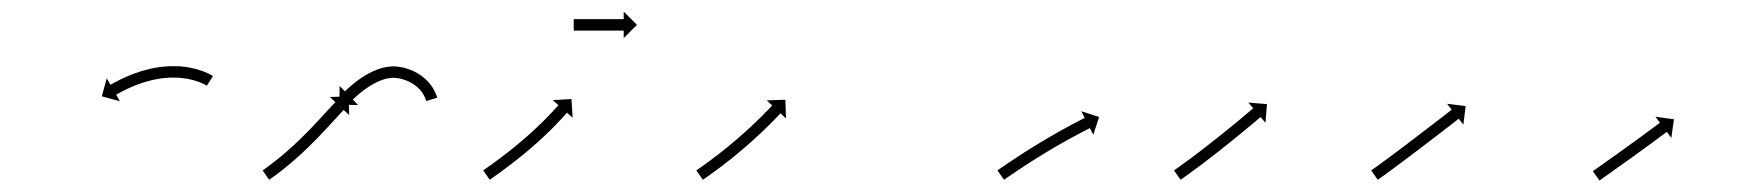

<svg xmlns="http://www.w3.org/2000/svg" viewBox="-20 -383 3054 336"><path d="M340.4 -233.9C340.9 -233.6 341.4 -233.3 341.9 -233L352.7 -249.8C352 -250.2 351.4 -250.6 350.8 -251C350.8 -251 350.7 -251.1 350.7 -251.1C350.6 -251.1 350.5 -251.2 350.5 -251.2C348.8 -252.2 346.9 -253.1 345.1 -254.1C345.1 -254.1 345 -254.1 345 -254.1C344.9 -254.2 344.9 -254.2 344.9 -254.2C342 -255.5 339.2 -256.7 336.3 -257.9C336.3 -257.9 336.2 -257.9 336.1 -258C336.1 -258 336 -258 336 -258C332.2 -259.4 328.4 -260.7 324.6 -261.8C324.6 -261.8 324.5 -261.8 324.4 -261.8C324.4 -261.9 324.3 -261.9 324.3 -261.9C319.7 -263.1 315.1 -264.1 310.5 -265C310.5 -265 310.4 -265 310.4 -265C310.3 -265 310.2 -265.1 310.2 -265.1C305 -265.9 299.8 -266.5 294.6 -266.9C294.6 -266.9 294.5 -266.9 294.4 -266.9C294.3 -266.9 294.3 -267 294.3 -267C288.7 -267.2 283.1 -267.3 277.5 -267.2C277.5 -267.2 277.5 -267.2 277.4 -267.2C277.3 -267.2 277.2 -267.2 277.2 -267.2C271.5 -266.9 265.8 -266.4 260.1 -265.7C260.1 -265.7 260 -265.7 259.9 -265.7C259.8 -265.7 259.7 -265.7 259.7 -265.7C254.1 -264.9 248.5 -263.8 242.9 -262.7C242.9 -262.7 242.8 -262.6 242.7 -262.6C242.7 -262.6 242.6 -262.6 242.6 -262.6C237.2 -261.3 231.9 -259.9 226.6 -258.3C226.6 -258.3 226.6 -258.3 226.5 -258.3C226.4 -258.2 226.4 -258.2 226.4 -258.2C221.5 -256.6 216.6 -254.9 211.8 -253.1C211.8 -253.1 211.8 -253.1 211.7 -253.1C211.7 -253.1 211.6 -253.1 211.6 -253.1C207.4 -251.4 203.1 -249.6 198.9 -247.7C198.9 -247.7 198.9 -247.7 198.8 -247.7C198.8 -247.7 198.8 -247.7 198.8 -247.7C195.2 -246.1 191.7 -244.4 188.3 -242.7C188.3 -242.7 188.2 -242.7 188.2 -242.6C188.2 -242.6 188.2 -242.6 188.2 -242.6C185.5 -241.3 182.9 -239.9 180.2 -238.5C180.2 -238.5 180.2 -238.5 180.2 -238.4C180.2 -238.4 180.2 -238.4 180.2 -238.4C178.5 -237.5 176.8 -236.6 175.1 -235.6L175.1 -235.6L175.1 -235.6C174.5 -235.3 173.9 -234.9 173.3 -234.6L166.8 -246L158.2 -214.4L189.8 -205.8L183.3 -217.3C183.9 -217.6 184.4 -217.9 185 -218.2L185 -218.2L185 -218.2C186.6 -219.1 188.2 -220 189.8 -220.9C189.8 -220.9 189.7 -220.9 189.7 -220.9C189.7 -220.9 189.7 -220.8 189.7 -220.8C192.2 -222.2 194.7 -223.5 197.3 -224.8C197.3 -224.8 197.2 -224.8 197.2 -224.8C197.2 -224.8 197.1 -224.8 197.1 -224.8C200.4 -226.4 203.8 -228 207.1 -229.5C207.1 -229.5 207.1 -229.5 207.1 -229.5C207 -229.5 207 -229.4 207 -229.4C211 -231.2 215 -232.9 219 -234.5C219 -234.5 219 -234.5 218.9 -234.4C218.9 -234.4 218.8 -234.4 218.8 -234.4C223.4 -236.1 227.9 -237.7 232.6 -239.2C232.6 -239.2 232.5 -239.2 232.4 -239.2C232.4 -239.1 232.3 -239.1 232.3 -239.1C237.3 -240.6 242.3 -241.9 247.3 -243.2C247.3 -243.2 247.2 -243.1 247.1 -243.1C247.1 -243.1 247 -243.1 247 -243.1C252.2 -244.2 257.4 -245.1 262.7 -245.9C262.7 -245.9 262.6 -245.9 262.6 -245.9C262.5 -245.9 262.4 -245.9 262.4 -245.9C267.7 -246.5 272.9 -247 278.2 -247.2C278.2 -247.2 278.1 -247.2 278.1 -247.2C278 -247.2 277.9 -247.2 277.9 -247.2C283 -247.3 288.1 -247.2 293.2 -247C293.2 -247 293.2 -247 293.1 -247C293 -247 292.9 -247 292.9 -247C297.6 -246.6 302.4 -246 307.1 -245.3C307.1 -245.3 307 -245.3 306.9 -245.3C306.8 -245.3 306.8 -245.4 306.8 -245.4C310.9 -244.6 315.1 -243.6 319.2 -242.5C319.2 -242.5 319.1 -242.6 319 -242.6C319 -242.6 318.9 -242.6 318.9 -242.6C322.3 -241.6 325.7 -240.5 329.1 -239.3C329.1 -239.3 329 -239.3 328.9 -239.3C328.9 -239.3 328.8 -239.4 328.8 -239.4C331.3 -238.3 333.8 -237.3 336.3 -236.1C336.3 -236.1 336.2 -236.1 336.2 -236.2C336.1 -236.2 336.1 -236.2 336.1 -236.2C337.6 -235.5 339.1 -234.7 340.6 -233.8C340.6 -233.8 340.5 -233.8 340.5 -233.9C340.4 -233.9 340.4 -233.9 340.4 -233.9Z M441.2 -85.9C440.6 -85.5 440.1 -85.2 439.6 -84.8L451 -68.4C451.6 -68.8 452.1 -69.2 452.7 -69.5L452.7 -69.6L452.7 -69.6C454.2 -70.7 455.8 -71.8 457.3 -72.9C457.3 -72.9 457.3 -72.9 457.3 -72.9C457.4 -72.9 457.4 -72.9 457.4 -72.9C459.8 -74.6 462.1 -76.4 464.5 -78.1C464.5 -78.1 464.5 -78.2 464.5 -78.2C464.5 -78.2 464.6 -78.2 464.6 -78.2C467.6 -80.5 470.7 -82.8 473.7 -85.2C473.7 -85.2 473.7 -85.2 473.7 -85.2C473.7 -85.2 473.7 -85.2 473.7 -85.2C477.3 -88 480.8 -90.9 484.3 -93.8C484.3 -93.8 484.3 -93.8 484.3 -93.8C484.4 -93.8 484.4 -93.8 484.4 -93.8C488.3 -97 492.1 -100.3 495.9 -103.6C495.9 -103.6 495.9 -103.7 495.9 -103.7C496 -103.7 496 -103.7 496 -103.7C500 -107.3 504 -110.9 508 -114.5C508 -114.5 508 -114.5 508 -114.6C508.1 -114.6 508.1 -114.6 508.1 -114.6C512.1 -118.4 516.2 -122.2 520.2 -126.1C520.2 -126.1 520.2 -126.1 520.2 -126.1C520.2 -126.1 520.2 -126.1 520.2 -126.1C524.2 -130 528.1 -134 532 -137.9C532 -137.9 532 -137.9 532.1 -137.9C532.1 -137.9 532.1 -137.9 532.1 -137.9C535.8 -141.8 539.6 -145.6 543.3 -149.5L543.3 -149.5L543.3 -149.6C546.7 -153.2 550.2 -156.9 553.6 -160.5L553.6 -160.5L553.6 -160.5C556.7 -163.8 559.7 -167.1 562.7 -170.4C565.3 -173.2 567.9 -175.9 570.4 -178.7C572.4 -180.8 574.3 -183 576.3 -185.1L576.3 -185.1L576.3 -185.1C577.6 -186.5 578.8 -187.8 580.1 -189.2L580.1 -189.2L580.1 -189.2C580.6 -189.6 581 -190.1 581.5 -190.6L591.1 -181.6L590 -214.3L557.3 -213.3L566.9 -204.3C566.4 -203.8 566 -203.3 565.5 -202.8L565.5 -202.8L565.5 -202.8C564.2 -201.5 562.9 -200.1 561.7 -198.7L561.7 -198.7L561.7 -198.7C559.7 -196.6 557.7 -194.4 555.7 -192.3C553.1 -189.5 550.6 -186.7 548 -184C545 -180.7 542 -177.4 539 -174.1L539 -174.2L539 -174.2C535.6 -170.5 532.2 -166.9 528.8 -163.3L528.8 -163.3L528.8 -163.3C525.2 -159.5 521.5 -155.7 517.8 -151.9C517.8 -151.9 517.8 -151.9 517.8 -151.9C517.8 -152 517.8 -152 517.8 -152C514 -148.1 510.1 -144.2 506.2 -140.4C506.2 -140.4 506.2 -140.4 506.2 -140.4C506.3 -140.5 506.3 -140.5 506.3 -140.5C502.4 -136.7 498.4 -132.9 494.4 -129.2C494.4 -129.2 494.4 -129.2 494.5 -129.2C494.5 -129.3 494.5 -129.3 494.5 -129.3C490.6 -125.7 486.7 -122.2 482.7 -118.7C482.7 -118.7 482.8 -118.7 482.8 -118.7C482.8 -118.7 482.8 -118.7 482.8 -118.7C479.1 -115.5 475.3 -112.3 471.6 -109.2C471.6 -109.2 471.6 -109.2 471.6 -109.2C471.6 -109.2 471.6 -109.2 471.6 -109.2C468.2 -106.4 464.8 -103.6 461.3 -100.9C461.3 -100.9 461.3 -100.9 461.4 -100.9C461.4 -100.9 461.4 -101 461.4 -101C458.4 -98.7 455.5 -96.4 452.5 -94.2C452.5 -94.2 452.5 -94.2 452.5 -94.2C452.6 -94.2 452.6 -94.2 452.6 -94.2C450.3 -92.5 448 -90.8 445.6 -89.1C445.6 -89.1 445.6 -89.1 445.6 -89.1C445.7 -89.1 445.7 -89.1 445.7 -89.1C444.2 -88 442.7 -87 441.2 -85.9L441.2 -85.9ZM725.4 -208C725.5 -207.4 725.7 -206.8 725.9 -206.2L745.1 -212C744.8 -212.7 744.6 -213.4 744.4 -214.1C744.4 -214.1 744.4 -214.1 744.4 -214.2C744.4 -214.2 744.4 -214.3 744.4 -214.3C743.7 -216.2 742.9 -218.2 742.1 -220.1C742.1 -220.1 742.1 -220.2 742.1 -220.3C742 -220.4 742 -220.5 742 -220.5C740.6 -223.5 739.1 -226.3 737.5 -229.2C737.5 -229.2 737.4 -229.3 737.3 -229.4C737.2 -229.5 737.2 -229.6 737.2 -229.6C734.8 -233.2 732.3 -236.5 729.5 -239.7C729.5 -239.7 729.4 -239.9 729.3 -240C729.2 -240.1 729.1 -240.2 729.1 -240.2C725.6 -243.8 721.9 -247 718 -250.1C718 -250.1 717.9 -250.2 717.7 -250.3C717.6 -250.4 717.5 -250.5 717.5 -250.5C713 -253.5 708.2 -256.3 703.4 -258.7C703.4 -258.7 703.2 -258.8 703.1 -258.8C702.9 -258.9 702.8 -259 702.8 -259C697.4 -261.2 692 -263.1 686.4 -264.7C686.4 -264.7 686.2 -264.7 686 -264.7C685.9 -264.8 685.7 -264.8 685.7 -264.8C679.7 -266 673.6 -266.8 667.5 -267C667.5 -267 667.3 -267 667 -266.9C666.8 -266.9 666.5 -266.9 666.5 -266.9C660.4 -266.5 654.4 -265.5 648.5 -264.1C648.5 -264.1 648.3 -264 648.2 -264C648 -264 647.8 -263.9 647.8 -263.9C642.4 -262.2 637 -260.2 631.8 -257.8C631.8 -257.8 631.7 -257.8 631.6 -257.7C631.5 -257.7 631.4 -257.6 631.4 -257.6C626.7 -255.3 622 -252.8 617.5 -250.1C617.5 -250.1 617.5 -250 617.4 -250C617.3 -249.9 617.3 -249.9 617.3 -249.9C613.3 -247.4 609.5 -244.8 605.7 -242C605.7 -242 605.7 -242 605.6 -242C605.6 -241.9 605.5 -241.9 605.5 -241.9C602.4 -239.5 599.3 -237.1 596.3 -234.6C596.3 -234.6 596.3 -234.6 596.2 -234.6C596.2 -234.5 596.2 -234.5 596.2 -234.5C593.9 -232.6 591.6 -230.6 589.4 -228.6C589.4 -228.6 589.4 -228.6 589.3 -228.5C589.3 -228.5 589.3 -228.5 589.3 -228.5C587.9 -227.2 586.5 -225.9 585.1 -224.6L585 -224.5L585 -224.5C584.5 -224.1 584.1 -223.6 583.6 -223.1L574.4 -232.6L573.8 -199.8L606.6 -199.2L597.5 -208.7C597.9 -209.2 598.4 -209.6 598.9 -210.1L598.8 -210.1L598.8 -210C600.2 -211.3 601.5 -212.5 602.8 -213.8C602.8 -213.8 602.8 -213.8 602.8 -213.7C602.8 -213.7 602.8 -213.7 602.8 -213.7C604.9 -215.6 607 -217.4 609.1 -219.3C609.1 -219.3 609.1 -219.2 609.1 -219.2C609 -219.2 609 -219.2 609 -219.2C611.8 -221.5 614.7 -223.7 617.6 -226C617.6 -226 617.6 -225.9 617.5 -225.9C617.5 -225.9 617.4 -225.8 617.4 -225.8C620.9 -228.3 624.5 -230.8 628.1 -233.1C628.1 -233.1 628 -233 627.9 -233C627.9 -233 627.8 -232.9 627.8 -232.9C631.9 -235.3 636 -237.6 640.3 -239.7C640.3 -239.7 640.2 -239.7 640.1 -239.6C640 -239.6 639.9 -239.5 639.9 -239.5C644.4 -241.6 649.1 -243.3 653.9 -244.8C653.9 -244.8 653.7 -244.8 653.5 -244.7C653.4 -244.7 653.2 -244.7 653.2 -244.7C658 -245.8 663 -246.6 668 -247C668 -247 667.7 -247 667.5 -247C667.2 -247 667 -247 667 -247C671.9 -246.8 676.8 -246.2 681.7 -245.2C681.7 -245.2 681.5 -245.3 681.4 -245.3C681.2 -245.3 681 -245.4 681 -245.4C685.8 -244.1 690.5 -242.5 695 -240.5C695 -240.5 694.8 -240.6 694.7 -240.7C694.6 -240.7 694.4 -240.8 694.4 -240.8C698.5 -238.8 702.5 -236.5 706.3 -233.9C706.3 -233.9 706.1 -234 706 -234.1C705.8 -234.2 705.7 -234.3 705.7 -234.3C708.9 -231.8 712 -229.1 714.8 -226.2C714.8 -226.2 714.7 -226.4 714.6 -226.5C714.4 -226.6 714.3 -226.7 714.3 -226.7C716.5 -224.2 718.6 -221.5 720.5 -218.6C720.5 -218.6 720.4 -218.8 720.3 -218.9C720.2 -219 720.2 -219.1 720.2 -219.1C721.5 -216.9 722.7 -214.6 723.8 -212.2C723.8 -212.2 723.7 -212.3 723.7 -212.4C723.7 -212.5 723.6 -212.6 723.6 -212.6C724.3 -211 724.9 -209.4 725.4 -207.8C725.4 -207.8 725.4 -207.9 725.4 -207.9C725.4 -208 725.4 -208 725.4 -208Z M827.2 -85.9C826.6 -85.5 826.1 -85.2 825.6 -84.8L837 -68.4C837.6 -68.8 838.1 -69.2 838.6 -69.5L838.7 -69.5L838.7 -69.5C840.2 -70.6 841.7 -71.7 843.3 -72.8L843.3 -72.8L843.3 -72.8C845.7 -74.5 848.1 -76.2 850.4 -77.9L850.5 -77.9L850.5 -77.9C853.6 -80.1 856.6 -82.4 859.7 -84.6L859.7 -84.6L859.7 -84.7C863.3 -87.3 866.9 -90 870.5 -92.7C870.5 -92.7 870.6 -92.7 870.6 -92.7C870.6 -92.7 870.6 -92.8 870.6 -92.8C874.6 -95.8 878.6 -98.9 882.5 -102C882.5 -102 882.5 -102 882.5 -102C882.6 -102 882.6 -102 882.6 -102C886.8 -105.3 891 -108.7 895.2 -112.1C895.2 -112.1 895.2 -112.1 895.2 -112.1C895.2 -112.1 895.2 -112.1 895.2 -112.1C899.5 -115.7 903.8 -119.2 908 -122.8C908 -122.8 908 -122.8 908 -122.8C908.1 -122.9 908.1 -122.9 908.1 -122.9C912.3 -126.5 916.5 -130.2 920.6 -133.9C920.6 -133.9 920.6 -133.9 920.6 -133.9C920.7 -133.9 920.7 -133.9 920.7 -133.9C924.7 -137.5 928.6 -141.2 932.6 -144.9C932.6 -144.9 932.6 -144.9 932.6 -144.9C932.6 -144.9 932.6 -144.9 932.6 -144.9C936.3 -148.4 939.9 -151.9 943.5 -155.4C943.5 -155.4 943.5 -155.4 943.5 -155.4C943.5 -155.5 943.6 -155.5 943.6 -155.5C946.8 -158.7 949.9 -161.9 953.1 -165.1C953.1 -165.1 953.1 -165.1 953.1 -165.1C953.1 -165.1 953.1 -165.2 953.1 -165.2C955.8 -167.9 958.4 -170.7 961 -173.5L961 -173.5L961.1 -173.5C963.1 -175.6 965.1 -177.8 967 -180L967.1 -180L967.1 -180C968.3 -181.4 969.6 -182.8 970.9 -184.2L970.9 -184.2L970.9 -184.2C971.3 -184.7 971.8 -185.2 972.2 -185.7L982.1 -177L980.1 -209.7L947.4 -207.8L957.3 -199C956.8 -198.5 956.4 -198 955.9 -197.6L956 -197.6L956 -197.6C954.7 -196.2 953.5 -194.8 952.2 -193.4L952.3 -193.4L952.3 -193.5C950.3 -191.3 948.4 -189.2 946.4 -187.1L946.4 -187.1L946.4 -187.1C943.9 -184.4 941.3 -181.7 938.7 -179C938.7 -179 938.7 -179 938.7 -179C938.8 -179.1 938.8 -179.1 938.8 -179.1C935.7 -175.9 932.6 -172.8 929.4 -169.6C929.4 -169.6 929.4 -169.7 929.5 -169.7C929.5 -169.7 929.5 -169.7 929.5 -169.7C926 -166.2 922.4 -162.8 918.8 -159.4C918.8 -159.4 918.9 -159.4 918.9 -159.4C918.9 -159.4 918.9 -159.5 918.9 -159.5C915 -155.9 911.2 -152.3 907.2 -148.7C907.2 -148.7 907.3 -148.7 907.3 -148.8C907.3 -148.8 907.3 -148.8 907.3 -148.8C903.2 -145.2 899.1 -141.6 895 -138C895 -138 895 -138 895 -138C895.1 -138 895.1 -138.1 895.1 -138.1C890.9 -134.5 886.7 -131 882.5 -127.6C882.5 -127.6 882.5 -127.6 882.5 -127.6C882.6 -127.6 882.6 -127.6 882.6 -127.6C878.5 -124.3 874.3 -121 870.2 -117.7C870.2 -117.7 870.2 -117.7 870.2 -117.7C870.2 -117.7 870.2 -117.7 870.2 -117.7C866.3 -114.7 862.4 -111.7 858.5 -108.7C858.5 -108.7 858.5 -108.7 858.5 -108.7C858.5 -108.7 858.5 -108.7 858.5 -108.7C855 -106 851.4 -103.4 847.8 -100.7L847.9 -100.8L847.9 -100.8C844.8 -98.5 841.8 -96.3 838.8 -94.1L838.8 -94.2L838.8 -94.2C836.4 -92.5 834.1 -90.8 831.7 -89.1L831.7 -89.1L831.7 -89.1C830.2 -88.1 828.7 -87 827.2 -85.9L827.2 -85.9ZM985 -349.5C984.7 -349.5 984.3 -349.5 984 -349.5V-329.5C984.3 -329.5 984.7 -329.5 985 -329.5C985.9 -329.5 986.8 -329.5 987.8 -329.5C989.2 -329.5 990.6 -329.5 992.1 -329.5C993.9 -329.5 995.8 -329.5 997.7 -329.5C999.9 -329.5 1002.1 -329.5 1004.3 -329.5C1006.8 -329.5 1009.2 -329.5 1011.7 -329.5C1014.3 -329.5 1017 -329.5 1019.6 -329.5C1022.3 -329.5 1025 -329.5 1027.7 -329.5C1030.5 -329.5 1033.2 -329.5 1035.9 -329.5C1038.5 -329.5 1041.2 -329.5 1043.8 -329.5C1046.3 -329.5 1048.7 -329.5 1051.2 -329.5C1053.4 -329.5 1055.6 -329.5 1057.8 -329.5C1059.7 -329.5 1061.6 -329.5 1063.4 -329.5C1064.9 -329.5 1066.3 -329.5 1067.7 -329.5C1068.7 -329.5 1069.6 -329.5 1070.5 -329.5C1070.8 -329.5 1071.2 -329.5 1071.5 -329.5V-316.3L1094.7 -339.5L1071.5 -362.7V-349.5C1071.2 -349.5 1070.8 -349.5 1070.5 -349.5C1069.6 -349.5 1068.7 -349.5 1067.7 -349.5C1066.3 -349.5 1064.9 -349.5 1063.4 -349.5C1061.6 -349.5 1059.7 -349.5 1057.8 -349.5C1055.6 -349.5 1053.4 -349.5 1051.2 -349.5C1048.7 -349.5 1046.3 -349.5 1043.8 -349.5C1041.2 -349.5 1038.5 -349.5 1035.9 -349.5C1033.2 -349.5 1030.5 -349.5 1027.7 -349.5C1025 -349.5 1022.3 -349.5 1019.6 -349.5C1017 -349.5 1014.3 -349.5 1011.7 -349.5C1009.2 -349.5 1006.8 -349.5 1004.3 -349.5C1002.1 -349.5 999.9 -349.5 997.7 -349.5C995.8 -349.5 993.9 -349.5 992.1 -349.5C990.6 -349.5 989.2 -349.5 987.8 -349.5C986.8 -349.5 985.9 -349.5 985 -349.5Z M1200.2 -85.9C1199.7 -85.6 1199.2 -85.2 1198.6 -84.8L1210 -68.4C1210.5 -68.7 1211.1 -69.1 1211.6 -69.5L1211.6 -69.5L1211.6 -69.5C1213.2 -70.6 1214.7 -71.7 1216.3 -72.7L1216.3 -72.7L1216.3 -72.7C1218.7 -74.4 1221.1 -76.1 1223.5 -77.8L1223.5 -77.9L1223.5 -77.9C1226.6 -80.1 1229.7 -82.3 1232.7 -84.6L1232.8 -84.6L1232.8 -84.6C1236.4 -87.3 1240 -90 1243.6 -92.7C1243.6 -92.7 1243.6 -92.7 1243.6 -92.7C1243.6 -92.7 1243.6 -92.7 1243.6 -92.7C1247.6 -95.8 1251.6 -98.9 1255.5 -102C1255.5 -102 1255.6 -102 1255.6 -102C1255.6 -102 1255.6 -102 1255.6 -102C1259.8 -105.4 1264 -108.8 1268.1 -112.1C1268.1 -112.1 1268.2 -112.2 1268.2 -112.2C1268.2 -112.2 1268.2 -112.2 1268.2 -112.2C1272.5 -115.7 1276.7 -119.3 1281 -122.9C1281 -122.9 1281 -122.9 1281 -122.9C1281 -122.9 1281 -122.9 1281 -122.9C1285.2 -126.5 1289.4 -130.2 1293.6 -133.9C1293.6 -133.9 1293.6 -133.9 1293.6 -133.9C1293.6 -133.9 1293.6 -133.9 1293.6 -133.9C1297.6 -137.5 1301.6 -141.1 1305.5 -144.7C1305.5 -144.7 1305.6 -144.7 1305.6 -144.8C1305.6 -144.8 1305.6 -144.8 1305.6 -144.8C1309.3 -148.2 1312.9 -151.6 1316.6 -155.1C1316.6 -155.1 1316.6 -155.1 1316.6 -155.1C1316.6 -155.1 1316.6 -155.2 1316.6 -155.2C1319.9 -158.3 1323.1 -161.4 1326.3 -164.6L1326.3 -164.6L1326.3 -164.6C1329 -167.3 1331.7 -170 1334.4 -172.7L1334.4 -172.7L1334.4 -172.8C1336.5 -174.9 1338.5 -177 1340.6 -179.1L1340.6 -179.1L1340.6 -179.1C1341.9 -180.5 1343.2 -181.9 1344.5 -183.2L1344.5 -183.2L1344.5 -183.2C1344.9 -183.7 1345.4 -184.2 1345.9 -184.7L1355.5 -175.7L1354.4 -208.4L1321.7 -207.4L1331.3 -198.4C1330.8 -197.9 1330.4 -197.4 1329.9 -197L1329.9 -197L1329.9 -197C1328.7 -195.6 1327.4 -194.3 1326.1 -192.9L1326.1 -192.9L1326.1 -192.9C1324.1 -190.9 1322.1 -188.8 1320.1 -186.7L1320.1 -186.7L1320.1 -186.8C1317.5 -184.1 1314.9 -181.4 1312.2 -178.8L1312.2 -178.8L1312.3 -178.8C1309.1 -175.7 1305.9 -172.6 1302.7 -169.6C1302.7 -169.6 1302.7 -169.6 1302.8 -169.6C1302.8 -169.6 1302.8 -169.6 1302.8 -169.6C1299.2 -166.2 1295.6 -162.8 1292 -159.4C1292 -159.4 1292 -159.4 1292 -159.4C1292 -159.5 1292 -159.5 1292 -159.5C1288.1 -155.9 1284.2 -152.3 1280.3 -148.8C1280.3 -148.8 1280.3 -148.8 1280.3 -148.8C1280.3 -148.8 1280.3 -148.9 1280.3 -148.9C1276.2 -145.2 1272.1 -141.6 1268 -138.1C1268 -138.1 1268 -138.1 1268 -138.1C1268 -138.1 1268 -138.1 1268 -138.1C1263.8 -134.6 1259.7 -131.1 1255.4 -127.6C1255.4 -127.6 1255.5 -127.6 1255.5 -127.6C1255.5 -127.6 1255.5 -127.6 1255.5 -127.6C1251.4 -124.3 1247.3 -121 1243.1 -117.7C1243.1 -117.7 1243.1 -117.7 1243.2 -117.7C1243.2 -117.7 1243.2 -117.7 1243.2 -117.7C1239.3 -114.7 1235.4 -111.6 1231.5 -108.6C1231.5 -108.6 1231.5 -108.6 1231.5 -108.6C1231.5 -108.6 1231.5 -108.7 1231.5 -108.7C1228 -106 1224.4 -103.3 1220.9 -100.7L1220.9 -100.7L1220.9 -100.7C1217.9 -98.5 1214.9 -96.3 1211.8 -94.1L1211.8 -94.1L1211.8 -94.1C1209.5 -92.4 1207.1 -90.8 1204.8 -89.1L1204.8 -89.1L1204.8 -89.1C1203.3 -88.1 1201.8 -87 1200.2 -85.9L1200.2 -85.9Z M1727.2 -85.9C1726.7 -85.6 1726.1 -85.2 1725.6 -84.8L1737 -68.4C1737.5 -68.8 1738.1 -69.1 1738.6 -69.5C1740.2 -70.6 1741.7 -71.6 1743.2 -72.7L1743.2 -72.7L1743.2 -72.7C1745.6 -74.3 1748 -76 1750.4 -77.6L1750.4 -77.6L1750.4 -77.6C1753.5 -79.7 1756.6 -81.8 1759.7 -83.9L1759.7 -83.9L1759.7 -83.9C1763.4 -86.3 1767.1 -88.8 1770.8 -91.2L1770.8 -91.2L1770.7 -91.2C1774.9 -93.9 1779 -96.6 1783.2 -99.3L1783.2 -99.3L1783.2 -99.3C1787.7 -102.1 1792.1 -105 1796.6 -107.8L1796.6 -107.8L1796.6 -107.7C1801.2 -110.6 1805.9 -113.5 1810.6 -116.3L1810.6 -116.3L1810.5 -116.3C1815.2 -119.1 1819.9 -121.9 1824.7 -124.7L1824.6 -124.7L1824.6 -124.7C1829.2 -127.3 1833.8 -130 1838.4 -132.6L1838.4 -132.6L1838.3 -132.6C1842.7 -135 1847 -137.4 1851.3 -139.8L1851.3 -139.8L1851.3 -139.8C1855.2 -141.9 1859.1 -144 1863 -146.1L1863 -146.1L1863 -146.1C1866.3 -147.9 1869.6 -149.6 1872.9 -151.4L1872.9 -151.4L1872.9 -151.4C1875.4 -152.7 1878 -154.1 1880.6 -155.4L1880.6 -155.4L1880.6 -155.4C1882.2 -156.2 1883.9 -157.1 1885.5 -157.9C1886.1 -158.2 1886.7 -158.5 1887.3 -158.8L1893.3 -147.1L1903.4 -178.3L1872.2 -188.4L1878.2 -176.6C1877.6 -176.3 1877 -176 1876.4 -175.7C1874.8 -174.9 1873.1 -174 1871.4 -173.2L1871.4 -173.2L1871.4 -173.2C1868.8 -171.8 1866.2 -170.5 1863.6 -169.1L1863.6 -169.1L1863.6 -169.1C1860.2 -167.3 1856.9 -165.6 1853.5 -163.8L1853.5 -163.8L1853.5 -163.8C1849.6 -161.6 1845.6 -159.5 1841.7 -157.3L1841.7 -157.3L1841.6 -157.3C1837.3 -154.9 1832.9 -152.4 1828.5 -150L1828.5 -150L1828.5 -150C1823.8 -147.3 1819.2 -144.6 1814.6 -141.9L1814.5 -141.9L1814.5 -141.9C1809.7 -139.1 1805 -136.3 1800.3 -133.4L1800.2 -133.4L1800.2 -133.4C1795.5 -130.6 1790.8 -127.7 1786.1 -124.8L1786 -124.7L1786 -124.7C1781.5 -121.9 1777 -119 1772.4 -116.2L1772.4 -116.1L1772.4 -116.1C1768.2 -113.4 1764 -110.7 1759.8 -108L1759.8 -108L1759.8 -107.9C1756 -105.5 1752.3 -103 1748.6 -100.5L1748.5 -100.5L1748.5 -100.5C1745.4 -98.4 1742.2 -96.3 1739.1 -94.1L1739.1 -94.1L1739.1 -94.1C1736.7 -92.5 1734.3 -90.8 1731.9 -89.2L1731.9 -89.2L1731.8 -89.2C1730.3 -88.1 1728.8 -87 1727.2 -85.9Z M2036.2 -85.9C2035.6 -85.5 2035.1 -85.2 2034.5 -84.8L2046 -68.4C2046.6 -68.8 2047.1 -69.2 2047.7 -69.5L2047.7 -69.5L2047.7 -69.6C2049.2 -70.6 2050.7 -71.7 2052.3 -72.8L2052.3 -72.8L2052.3 -72.8C2054.7 -74.5 2057.1 -76.2 2059.4 -78L2059.5 -78L2059.5 -78C2062.5 -80.2 2065.6 -82.4 2068.7 -84.7L2068.7 -84.7L2068.7 -84.7C2072.3 -87.4 2075.9 -90 2079.5 -92.7L2079.5 -92.7L2079.5 -92.7C2083.5 -95.7 2087.5 -98.8 2091.5 -101.8L2091.5 -101.8L2091.5 -101.8C2095.8 -105.1 2100 -108.3 2104.2 -111.6L2104.2 -111.6L2104.2 -111.6C2108.6 -115 2112.9 -118.4 2117.3 -121.8L2117.3 -121.9L2117.3 -121.9C2121.6 -125.3 2126 -128.7 2130.3 -132.2L2130.3 -132.2L2130.3 -132.2C2134.4 -135.5 2138.6 -138.9 2142.8 -142.3L2142.8 -142.3L2142.8 -142.3C2146.6 -145.4 2150.5 -148.6 2154.4 -151.8L2154.4 -151.8L2154.4 -151.8C2157.8 -154.6 2161.3 -157.5 2164.7 -160.4L2164.7 -160.4L2164.8 -160.4C2167.7 -162.8 2170.6 -165.2 2173.5 -167.6L2173.5 -167.6L2173.5 -167.6C2175.7 -169.5 2177.9 -171.4 2180.2 -173.3C2181.6 -174.5 2183 -175.7 2184.5 -176.9C2185 -177.4 2185.5 -177.8 2186 -178.2L2194.5 -168.2L2197.2 -200.8L2164.5 -203.5L2173.1 -193.5C2172.6 -193 2172.1 -192.6 2171.5 -192.2C2170.1 -191 2168.7 -189.8 2167.3 -188.6C2165.1 -186.7 2162.8 -184.8 2160.6 -183L2160.6 -183L2160.6 -183C2157.7 -180.6 2154.8 -178.1 2152 -175.7L2152 -175.7L2152 -175.7C2148.5 -172.9 2145.1 -170.1 2141.7 -167.2L2141.7 -167.2L2141.7 -167.2C2137.8 -164.1 2134 -160.9 2130.1 -157.8L2130.1 -157.8L2130.2 -157.8C2126 -154.5 2121.9 -151.1 2117.7 -147.8L2117.8 -147.8L2117.8 -147.8C2113.5 -144.4 2109.2 -140.9 2104.9 -137.5L2104.9 -137.5L2104.9 -137.6C2100.6 -134.2 2096.3 -130.8 2092 -127.4L2092 -127.4L2092 -127.4C2087.8 -124.2 2083.6 -120.9 2079.4 -117.7L2079.4 -117.7L2079.4 -117.7C2075.4 -114.7 2071.5 -111.7 2067.5 -108.7L2067.5 -108.7L2067.5 -108.7C2064 -106.1 2060.4 -103.4 2056.8 -100.8L2056.8 -100.8L2056.8 -100.8C2053.8 -98.6 2050.8 -96.4 2047.7 -94.2L2047.7 -94.2L2047.8 -94.2C2045.4 -92.5 2043.1 -90.8 2040.7 -89.1L2040.7 -89.1L2040.7 -89.1C2039.2 -88.1 2037.7 -87 2036.2 -85.9L2036.2 -85.9Z M2381.2 -85.9C2380.7 -85.6 2380.1 -85.2 2379.6 -84.8L2391 -68.4C2391.5 -68.8 2392.1 -69.1 2392.6 -69.5L2392.6 -69.5L2392.7 -69.5C2394.2 -70.6 2395.8 -71.7 2397.3 -72.8L2397.3 -72.8L2397.3 -72.8C2399.7 -74.5 2402.1 -76.2 2404.5 -77.9L2404.5 -78L2404.5 -78C2407.5 -80.2 2410.6 -82.4 2413.7 -84.7L2413.7 -84.7L2413.7 -84.7C2417.3 -87.3 2420.9 -90 2424.5 -92.7L2424.5 -92.7L2424.5 -92.7C2428.5 -95.6 2432.5 -98.6 2436.5 -101.6L2436.5 -101.6L2436.5 -101.6C2440.8 -104.8 2445.1 -108 2449.3 -111.3L2449.3 -111.3L2449.3 -111.3C2453.7 -114.6 2458.1 -117.9 2462.5 -121.2C2466.9 -124.6 2471.3 -127.9 2475.7 -131.3C2479.9 -134.5 2484.1 -137.7 2488.4 -141C2492.3 -144 2496.3 -147.1 2500.3 -150.1C2503.8 -152.8 2507.3 -155.6 2510.9 -158.3C2513.9 -160.6 2516.9 -162.9 2519.9 -165.2C2522.2 -167 2524.5 -168.8 2526.8 -170.6C2528.2 -171.7 2529.7 -172.9 2531.2 -174C2531.7 -174.4 2532.2 -174.9 2532.8 -175.3L2540.9 -164.9L2544.9 -197.4L2512.4 -201.4L2520.5 -191C2520 -190.6 2519.4 -190.2 2518.9 -189.8C2517.4 -188.7 2516 -187.5 2514.5 -186.4C2512.2 -184.6 2509.9 -182.8 2507.6 -181C2504.6 -178.7 2501.6 -176.4 2498.7 -174.1C2495.1 -171.4 2491.6 -168.7 2488.1 -166C2484.1 -162.9 2480.2 -159.9 2476.2 -156.9C2472 -153.6 2467.8 -150.4 2463.5 -147.2C2459.2 -143.8 2454.8 -140.5 2450.4 -137.2C2446 -133.8 2441.7 -130.5 2437.3 -127.2L2437.3 -127.2L2437.3 -127.2C2433 -124 2428.8 -120.8 2424.5 -117.6L2424.5 -117.6L2424.5 -117.6C2420.5 -114.7 2416.6 -111.7 2412.6 -108.7L2412.6 -108.7L2412.6 -108.7C2409 -106.1 2405.4 -103.4 2401.8 -100.8L2401.8 -100.8L2401.8 -100.8C2398.8 -98.6 2395.8 -96.4 2392.7 -94.2L2392.7 -94.2L2392.8 -94.2C2390.4 -92.5 2388.1 -90.8 2385.7 -89.1L2385.7 -89.1L2385.7 -89.1C2384.2 -88.1 2382.7 -87 2381.2 -85.9L2381.2 -85.9Z M2768.8 -84.4C2768.4 -84 2767.9 -83.7 2767.5 -83.4L2779.1 -67.1C2779.5 -67.4 2780 -67.7 2780.4 -68C2781.7 -68.9 2782.9 -69.8 2784.2 -70.7C2786.1 -72.1 2788.1 -73.5 2790 -74.9C2792.5 -76.6 2795 -78.4 2797.6 -80.2C2800.6 -82.3 2803.5 -84.5 2806.5 -86.6C2809.9 -89 2813.2 -91.3 2816.5 -93.7C2820.1 -96.2 2823.6 -98.8 2827.2 -101.3C2830.9 -104 2834.5 -106.6 2838.2 -109.2C2841.9 -111.9 2845.6 -114.5 2849.2 -117.2L2849.2 -117.2L2849.2 -117.2C2852.8 -119.7 2856.3 -122.3 2859.9 -124.9L2859.9 -124.9L2859.9 -124.9C2863.2 -127.3 2866.5 -129.7 2869.8 -132.1L2869.8 -132.1L2869.8 -132.1C2872.7 -134.3 2875.7 -136.5 2878.6 -138.7L2878.7 -138.7L2878.7 -138.7C2881.1 -140.5 2883.6 -142.4 2886.1 -144.2C2888.1 -145.6 2890 -147.1 2891.9 -148.5C2893.1 -149.4 2894.4 -150.3 2895.6 -151.3C2896 -151.6 2896.5 -151.9 2896.9 -152.3L2904.8 -141.7L2909.4 -174.2L2877 -178.8L2884.9 -168.2C2884.5 -167.9 2884 -167.6 2883.6 -167.3C2882.4 -166.4 2881.1 -165.4 2879.9 -164.5C2878 -163.1 2876.1 -161.7 2874.2 -160.3C2871.7 -158.4 2869.2 -156.6 2866.8 -154.7L2866.8 -154.8L2866.8 -154.8C2863.8 -152.6 2860.9 -150.4 2857.9 -148.3L2858 -148.3L2858 -148.3C2854.7 -145.9 2851.4 -143.4 2848.1 -141L2848.1 -141L2848.1 -141.1C2844.6 -138.5 2841 -135.9 2837.5 -133.4L2837.5 -133.4L2837.5 -133.4C2833.9 -130.7 2830.2 -128.1 2826.5 -125.5C2822.9 -122.8 2819.2 -120.2 2815.6 -117.6C2812 -115.1 2808.5 -112.5 2804.9 -110C2801.6 -107.6 2798.3 -105.3 2794.9 -102.9C2792 -100.8 2789 -98.7 2786 -96.5C2783.5 -94.7 2780.9 -93 2778.4 -91.2C2776.5 -89.8 2774.5 -88.4 2772.6 -87C2771.3 -86.1 2770.1 -85.2 2768.8 -84.4Z"/></svg>

Font: FRB American Cursive Just Arrows Extralight
Style: Italic
Weight: 200
Italic angle: -25°
Version: Version 2.0;Modular Font Editor K font №1